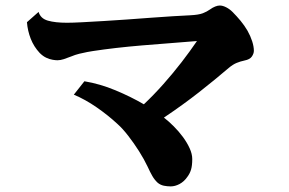

<svg xmlns="http://www.w3.org/2000/svg" viewBox="-20 -705 1040 692"><path d="M284.2 -412.1Q340.3 -402.8 396 -379.6Q451.7 -356.4 498.5 -329.1Q534.7 -363.3 569.1 -402.1Q603.5 -440.9 634.3 -480.7Q665 -520.5 689.9 -557.1Q588.4 -549.3 491.7 -541.3Q395 -533.2 314.9 -521Q308.6 -520 294.9 -517.6Q281.2 -515.1 265.6 -511.2Q250 -507.3 237.8 -502Q222.7 -496.1 210.2 -491.9Q197.8 -487.8 187 -487.8Q180.7 -487.8 169.9 -489.5Q159.2 -491.2 147 -496.8Q134.8 -502.4 123 -514.2Q102.1 -536.6 90.8 -565.2Q79.6 -593.8 77.1 -625L119.1 -662.1Q126 -638.2 152.6 -630.6Q179.2 -623 221.2 -623Q240.7 -623 275.6 -624.8Q310.5 -626.5 353.3 -629.2Q396 -631.8 439 -634.8Q481.9 -638.2 524.2 -641.1Q566.4 -644 603 -646.5Q639.6 -648.9 665 -649.9Q695.8 -651.4 710.9 -657.2Q726.1 -663.1 736.8 -670.9Q746.1 -677.7 755.4 -681.4Q764.6 -685.1 772 -685.1Q782.7 -685.1 795.2 -678.7Q807.6 -672.4 817.9 -662.1Q833 -647 847.2 -629.9Q861.3 -612.8 872.1 -594.2Q882.8 -575.2 888.9 -556.2Q895 -537.1 895 -522Q895 -512.2 887.9 -501.5Q880.9 -490.7 860.8 -486.8Q846.7 -483.9 833 -478.3Q819.3 -472.7 804.2 -460Q756.8 -419.4 698.5 -373.5Q640.1 -327.6 570.8 -281.2Q588.4 -267.6 606.4 -249.5Q624.5 -231.4 639.4 -211.2Q654.3 -190.9 663.6 -170.4Q672.9 -149.9 672.9 -131.8Q672.9 -107.9 668.5 -93.5Q664.1 -79.1 654.8 -66.9Q643.1 -50.3 627 -41.7Q610.8 -33.2 595.2 -33.2Q583 -33.2 570.8 -35.6Q558.6 -38.1 548.8 -45.9Q537.1 -56.6 529.1 -70.6Q521 -84.5 512.2 -104Q499.5 -130.9 481 -160.2Q462.4 -189.5 442.1 -215.6Q421.9 -241.7 403.8 -257.8Q369.6 -289.6 328.4 -318.1Q287.1 -346.7 246.1 -363.8Z"/></svg>

Font: BIZ UDMincho
Style: Bold
Weight: 700
Monospace: yes
Designer: TypeBank Co., Ltd.
Foundry: Morisawa Inc.
Version: Version 1.06